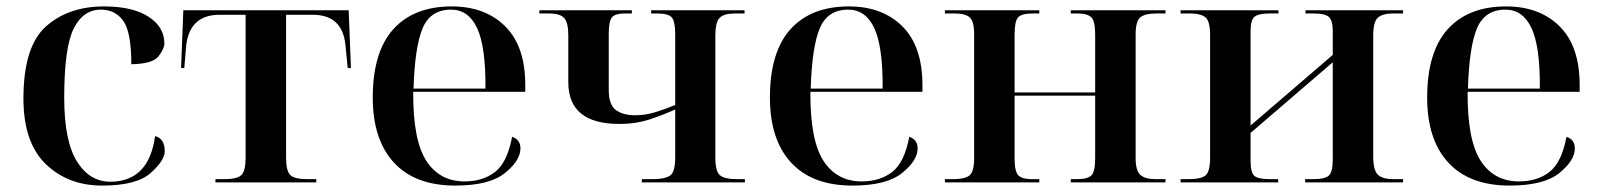

<svg xmlns="http://www.w3.org/2000/svg" viewBox="-20 -568 4986 598"><path d="M298 10Q405 10 449 -29Q493 -68 493 -97Q493 -137 463 -144Q444 -4 326 -2Q260 -1 220 -64.5Q180 -128 180 -263Q180 -420 209.5 -479Q239 -538 294 -538Q339 -538 364 -503Q389 -468 389 -368Q456 -369 474 -393Q492 -417 492 -432Q492 -484 442.5 -516Q393 -548 304 -548Q193 -548 123 -485.5Q53 -423 53 -261Q53 -124 122.5 -57Q192 10 298 10Z M651 0H965V-10H938Q897 -10 884 -23Q871 -36 871 -77V-522H954Q1047 -522 1056 -427L1063 -356H1073L1066 -536H551L544 -356H554L560 -428Q572 -522 664 -522H745V-77Q745 -36 732 -23Q719 -10 678 -10H651Z M1398 10Q1504 10 1552.5 -29Q1601 -68 1601 -106Q1601 -133 1575 -142Q1560 -62 1522 -32.5Q1484 -3 1427 -3Q1349 -3 1307.5 -67.5Q1266 -132 1267 -282H1616V-303Q1616 -424 1553.5 -486Q1491 -548 1387 -548Q1269 -548 1205 -477Q1141 -406 1141 -264Q1141 -133 1207 -61.5Q1273 10 1398 10ZM1268 -292Q1272 -423 1296.5 -480.5Q1321 -538 1385 -538Q1439 -538 1466 -480.5Q1493 -423 1492 -292Z M1979 0H2300V-10H2276Q2236 -10 2222 -22.5Q2208 -35 2208 -77V-457Q2208 -499 2221.5 -512.5Q2235 -526 2268 -526H2299V-536H2008V-526H2028Q2061 -526 2072 -514Q2083 -502 2083 -461V-241Q2054 -229 2022.5 -219Q1991 -209 1958 -209Q1920 -209 1898 -225.5Q1876 -242 1876 -287V-463Q1876 -503 1886.5 -514.5Q1897 -526 1924 -526H1948V-536H1660V-526H1690Q1725 -526 1737.5 -511.5Q1750 -497 1750 -458V-312Q1750 -182 1909 -182Q1962 -182 2006 -197Q2050 -212 2083 -227V-77Q2083 -31 2066 -20.5Q2049 -10 2013 -10H1979Z M2635 10Q2741 10 2789.5 -29Q2838 -68 2838 -106Q2838 -133 2812 -142Q2797 -62 2759 -32.5Q2721 -3 2664 -3Q2586 -3 2544.5 -67.5Q2503 -132 2504 -282H2853V-303Q2853 -424 2790.5 -486Q2728 -548 2624 -548Q2506 -548 2442 -477Q2378 -406 2378 -264Q2378 -133 2444 -61.5Q2510 10 2635 10ZM2505 -292Q2509 -423 2533.5 -480.5Q2558 -538 2622 -538Q2676 -538 2703 -480.5Q2730 -423 2729 -292Z M2923 0H3217V-10H3193Q3164 -10 3152 -21.5Q3140 -33 3140 -76V-270H3391V-76Q3391 -33 3379 -21.5Q3367 -10 3333 -10H3315V0H3610V-10H3579Q3547 -10 3532 -23Q3517 -36 3517 -76V-460Q3517 -502 3531.5 -514Q3546 -526 3582 -526H3610V-536H3315V-526H3336Q3367 -526 3379 -514Q3391 -502 3391 -461V-280H3140V-460Q3140 -502 3151 -514Q3162 -526 3196 -526H3217V-536H2923V-526H2955Q2986 -526 3000 -514Q3014 -502 3014 -461V-76Q3014 -33 2999.5 -21.5Q2985 -10 2948 -10H2923Z M3657 0H3961V-10H3936Q3898 -10 3886.5 -20.5Q3875 -31 3875 -67V-154L4131 -374V-71Q4131 -34 4119.5 -22Q4108 -10 4070 -10H4045V0H4350V-10H4319Q4287 -10 4272 -23.5Q4257 -37 4257 -81V-457Q4257 -500 4271.5 -513Q4286 -526 4319 -526H4350V-536H4046V-526H4070Q4108 -526 4119.5 -514.5Q4131 -503 4131 -472V-397L3875 -177V-471Q3875 -506 3887.5 -516Q3900 -526 3933 -526H3962V-536H3657V-526H3687Q3720 -526 3734.5 -514Q3749 -502 3749 -458V-78Q3749 -33 3734.5 -21.5Q3720 -10 3682 -10H3657Z M4682 10Q4788 10 4836.5 -29Q4885 -68 4885 -106Q4885 -133 4859 -142Q4844 -62 4806 -32.5Q4768 -3 4711 -3Q4633 -3 4591.5 -67.5Q4550 -132 4551 -282H4900V-303Q4900 -424 4837.5 -486Q4775 -548 4671 -548Q4553 -548 4489 -477Q4425 -406 4425 -264Q4425 -133 4491 -61.5Q4557 10 4682 10ZM4552 -292Q4556 -423 4580.5 -480.5Q4605 -538 4669 -538Q4723 -538 4750 -480.5Q4777 -423 4776 -292Z"/></svg>

Font: Noto Serif Display Semi
Style: Regular
Weight: 600
Designer: Monotype Design Team
Foundry: Monotype Imaging Inc.
Version: Version 1.900